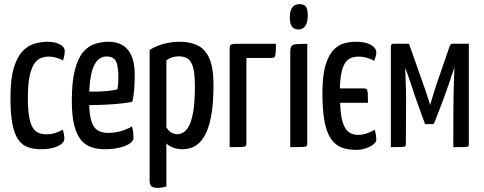

<svg xmlns="http://www.w3.org/2000/svg" viewBox="-20 -712 2340 929"><path d="M179.6 10Q143.4 10 115.8 0.5Q88.2 -8.9 69.1 -35.4Q50 -61.9 40.3 -110.7Q30.6 -159.6 30.6 -239Q30.6 -329 46.7 -383Q62.9 -437 89.5 -464.5Q116 -492 147.7 -501Q179.3 -510 210 -510Q245.2 -510 269.3 -497.4Q293.3 -484.8 293.3 -465Q293.3 -456.8 291.5 -444.8Q289.7 -432.9 284.7 -419.8Q272.7 -426.6 253.8 -432.3Q234.9 -438.1 214 -438.1Q197.1 -438.1 179.4 -431.7Q161.6 -425.3 147 -405.2Q132.4 -385 123.6 -345.2Q114.8 -305.4 114.8 -238.5Q114.8 -185.7 120.3 -151.2Q125.7 -116.8 136.8 -97.4Q147.8 -77.9 164.7 -70.1Q181.5 -62.2 204.4 -62.2Q228.5 -62.2 249.8 -69.4Q271.2 -76.6 283.5 -85.4Q287.8 -71.7 289.6 -61.3Q291.4 -51 291.4 -40.8Q291.4 -20.4 260.2 -5.2Q229 10 179.6 10Z M487.4 10Q452.7 10 423.4 0.6Q394 -8.9 372.6 -33.8Q351.2 -58.8 339.4 -104.9Q327.5 -151.1 327.5 -224.2Q327.5 -318.1 342.6 -374.9Q357.6 -431.8 383 -460.8Q408.4 -489.8 440.2 -499.9Q472 -510 504.9 -510Q567.7 -510 599.8 -469.9Q631.9 -429.8 631.9 -349.5Q631.9 -315.9 629.4 -281.1Q626.9 -246.3 620.3 -219.4Q585.7 -212.4 543.8 -209Q501.9 -205.7 463.8 -204.4Q425.7 -203 401.3 -203.2Q377 -203.4 377 -203.4L378.2 -269.5Q378.2 -269.5 397 -269Q415.7 -268.5 443.6 -268.8Q471.4 -269.2 499.9 -271.7Q528.4 -274.2 548.2 -280Q550.8 -293.9 551.8 -309.9Q552.8 -325.9 552.8 -340.1Q552.5 -394.4 540.6 -416.6Q528.7 -438.7 495.6 -438.7Q478.7 -438.7 463.3 -429.5Q448 -420.2 436.1 -396.9Q424.3 -373.5 417.7 -332.4Q411.1 -291.3 411.1 -227.4Q411.1 -180 416.6 -149.2Q422.1 -118.5 433.3 -101.1Q444.6 -83.6 462.5 -76.3Q480.4 -69.1 504.6 -69.1Q535.1 -69.1 564.4 -77.3Q593.7 -85.5 618.3 -100.2Q622.6 -88.4 624.3 -72.7Q625.9 -57 625.9 -45Q625.9 -29.5 606.8 -16.9Q587.6 -4.4 556.3 2.8Q525 10 487.4 10Z M742.9 197Q722.3 197 713.2 189.6Q704 182.3 704 162.1V-470.3Q734.4 -489.4 772 -499.7Q809.6 -510 849.9 -510Q899.7 -510 936.2 -492.3Q972.7 -474.5 992.9 -429.5Q1013 -384.4 1013 -302.4Q1013 -221.7 1004.2 -166.2Q995.5 -110.8 980.3 -76Q965.1 -41.2 945.8 -22.6Q926.5 -3.9 905.6 3Q884.7 10 864.1 10Q836.8 10 816.6 1.8Q796.3 -6.4 785 -18.2V190.5Q775.2 193.4 764.1 195.2Q753 197 742.9 197ZM838.8 -62.6Q850.6 -62.6 865 -69.8Q879.4 -77 892.7 -99.7Q906.1 -122.5 914.5 -168.9Q923 -215.3 923 -293.3Q923 -352.9 914.6 -384.5Q906.2 -416 889.1 -427.7Q872 -439.4 845.7 -439.4Q811.7 -439.4 785 -420.3V-95.7Q795.6 -78.3 809.6 -70.4Q823.7 -62.6 838.8 -62.6Z M1091.2 0V-476.6Q1091.2 -492.8 1098.1 -496.4Q1105 -500 1122.3 -500H1314.9Q1314.9 -469.6 1313.7 -454.9Q1312.6 -440.2 1308.4 -435.9Q1304.1 -431.7 1293 -431.7H1172.2V-17.8Q1172.2 -8.9 1168.9 -5.3Q1165.6 -1.6 1148.6 -0.8Q1131.7 0 1091.2 0Z M1384.4 0V-463Q1384.4 -482 1391.2 -489.5Q1398.1 -497.1 1415.9 -498.5Q1433.7 -500 1466.7 -500V-16.5Q1466.7 -8.2 1463.2 -4.9Q1459.8 -1.6 1442.7 -0.8Q1425.5 0 1384.4 0ZM1423.2 -569.3Q1403.5 -569.7 1392.7 -583.1Q1381.9 -596.6 1382.3 -631.6Q1382.6 -659.2 1393.9 -675.6Q1405.2 -692 1428.5 -692Q1452.1 -692 1460.8 -678.8Q1469.5 -665.7 1469.1 -634.2Q1468.8 -603.7 1457.3 -586.5Q1445.9 -569.3 1423.2 -569.3Z M1703.5 13.2Q1663.8 13.2 1633.4 1.9Q1603 -9.4 1582.1 -39.1Q1561.2 -68.7 1550.6 -122.6Q1540 -176.4 1540 -261.5Q1540 -348.1 1555.7 -398.4Q1571.3 -448.6 1596 -472.6Q1620.6 -496.6 1648.6 -503.3Q1676.5 -510 1701.8 -510Q1749.1 -510 1774.9 -494.7Q1800.7 -479.4 1800.7 -458.3Q1800.7 -448.5 1797.7 -438.2Q1794.8 -427.9 1790.5 -417.7Q1778.5 -424.8 1758.3 -431.4Q1738.2 -438.1 1715.1 -438.1Q1700 -438.1 1684.4 -433.8Q1668.8 -429.6 1655.6 -414.8Q1642.4 -400.1 1634.2 -369Q1625.9 -337.9 1624.6 -284.3H1740.9Q1749.8 -284.3 1754.1 -280.1Q1758.4 -275.8 1759.4 -261.3Q1760.4 -246.8 1760.4 -214.7H1625.6Q1627.6 -154.5 1638.1 -120.5Q1648.7 -86.6 1667.5 -73Q1686.3 -59.3 1711.9 -59.3Q1734.9 -59.3 1756.8 -67.3Q1778.7 -75.3 1793 -84.4Q1797.3 -70.7 1799.1 -57.3Q1800.9 -43.9 1800.9 -35.4Q1800.9 -24.8 1786.6 -13.3Q1772.3 -1.8 1749.9 5.7Q1727.6 13.2 1703.5 13.2Z M1871.2 0V-488.8Q1871.2 -488.8 1873 -494.6Q1874.8 -500.4 1886 -500.4H1959L2036.2 -281.2Q2039.8 -270.9 2044.2 -257.9Q2048.5 -244.9 2052.4 -232.6Q2056.4 -220.2 2058.9 -212.1Q2061.5 -204 2061.5 -204Q2065.8 -218.3 2073.5 -245.2Q2081.2 -272.1 2090.2 -298.4L2155.8 -488.8Q2158.4 -494.4 2161 -497.4Q2163.7 -500.4 2171.3 -500.4H2248.5V-11.5Q2248.5 -5.9 2245.2 -3.5Q2242 -1 2226.3 -0.5Q2210.6 0 2173.3 0L2173.7 -177.8Q2173.7 -221.1 2175.1 -272.3Q2176.6 -323.6 2178.6 -386.5Q2174.1 -372.3 2166 -348Q2157.8 -323.7 2149 -298Q2140.2 -272.4 2132.8 -252.1Q2125.3 -231.8 2123 -225.3L2080.9 -116.4Q2078 -111.3 2071.2 -111.3H2036.8L1995.4 -225.3Q1993.5 -230.5 1987.5 -248.1Q1981.6 -265.8 1973.6 -290.1Q1965.6 -314.4 1956.9 -339.3Q1948.3 -364.2 1941.1 -383.7Q1941.1 -383.7 1941 -383Q1940.8 -382.4 1940.8 -382.4Q1943.1 -325.1 1944.2 -273.8Q1945.4 -222.5 1944.7 -181.9L1943.7 -11.5Q1943.7 -5.9 1939.8 -3.8Q1936 -1.6 1920.6 -0.8Q1905.2 0 1871.2 0Z"/></svg>

Font: Yanone Kaffeesatz ExtraLight
Style: Regular
Weight: 200
Designer: Yanone (Cyrillic: Daniel Pouzeot, Huerta Tipografica, and Cyreal)
Foundry: Yanone
Version: Version 2.003